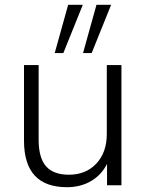

<svg xmlns="http://www.w3.org/2000/svg" viewBox="-20 -772 609 800"><path d="M80 0ZM259 8Q80 8 80 -186V-501H141V-190Q141 -114 172 -79Q203 -44 267 -44Q338 -44 381.5 -90.5Q425 -137 425 -214V-501H486V0H426V-89Q402 -42 358.5 -17Q315 8 259 8ZM326 -551 382 -752H443L362 -551ZM208 -551 264 -752H325L244 -551Z"/></svg>

Font: Winston Light
Style: Regular
Weight: 300
Designer: Original fonts by Vernon Adams / Changes by Cristiano Sobral
Foundry: Original fonts by Vernon Adams / Changes by Cristiano Sobral
Version: Version 2.503;July 17, 2020;FontCreator 13.0.0.2655 64-bit